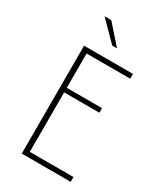

<svg xmlns="http://www.w3.org/2000/svg" viewBox="-200 -883 824 963"><g transform="rotate(30 212.0 -402.0)"><path d="M94.4 0V-625H377.8V-597.2H125V-398.6H329.2V-372.2H125V-27.8H377.8V0ZM216.7 -695.8 109.7 -804.2H148.6L244.4 -695.8Z"/></g></svg>

Font: Afacad Flux Thin
Style: Regular
Weight: 250
Designer: Kristian Moeller
Foundry: Dicotype
Version: Version 1.100